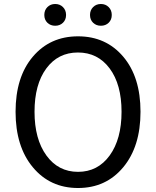

<svg xmlns="http://www.w3.org/2000/svg" viewBox="-20 -929 782 962"><path d="M597.5 -91Q511 13 371 13Q231 13 144.5 -91Q58 -195 58 -369Q58 -543 144.5 -645Q231 -747 371 -747Q511 -747 597.5 -645Q684 -543 684 -369Q684 -195 597.5 -91ZM212.5 -150Q272 -68 371 -68Q470 -68 529.5 -150Q589 -232 589 -369Q589 -506 529.5 -586Q470 -666 370.5 -666Q271 -666 212 -586Q153 -506 153 -369Q153 -232 212.5 -150ZM311 -854Q311 -830 295.5 -815Q280 -800 256.5 -800Q233 -800 217.5 -815Q202 -830 202 -854Q202 -878 217.5 -893.5Q233 -909 256.5 -909Q280 -909 295.5 -893.5Q311 -878 311 -854ZM540 -854Q540 -830 524.5 -815Q509 -800 485.5 -800Q462 -800 446.5 -815Q431 -830 431 -854Q431 -878 446.5 -893.5Q462 -909 485.5 -909Q509 -909 524.5 -893.5Q540 -878 540 -854Z"/></svg>

Font: Swei Toothpaste CJK TC
Style: Regular
Weight: 400
Version: Version 1.0